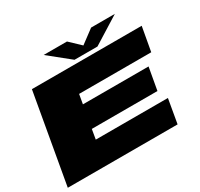

<svg xmlns="http://www.w3.org/2000/svg" viewBox="-170 -1042 1303 1254"><g transform="rotate(-30 481.0 -415.0)"><path d="M1 0H829L860.5 -181H316.5L329 -254.5H824L854 -422.5H359L371.5 -494H915.5L948 -675H120ZM457 -702H630L835 -830H656L554 -754L474 -830H298Z"/></g></svg>

Font: Anybody ExtraExpanded Black
Style: Italic
Weight: 900
Width: 8
Italic angle: -10°
Version: Version 1.113;gftools[0.9.25]